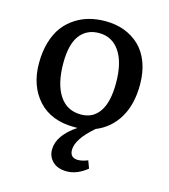

<svg xmlns="http://www.w3.org/2000/svg" viewBox="-112 -612 824 934"><g transform="rotate(15 300.0 -145.5)"><path d="M393.1 -3.9Q308.1 69.3 308.1 124Q308.1 164.1 349.1 164.1Q369.1 164.1 397.9 152.8L412.1 190.9Q361.3 231.9 310.1 231.9Q264.6 231.9 239.3 207.8Q213.9 183.6 213.9 147.9Q213.9 76.2 306.2 14.2H291Q172.9 14.2 108.4 -57.1Q43.9 -128.4 43.9 -242.2Q43.9 -300.8 58.1 -348.4Q72.3 -396 96.4 -428Q120.6 -460 154.1 -481.7Q187.5 -503.4 225.1 -513.2Q262.7 -522.9 305.2 -522.9Q356.9 -522.9 400.4 -506.6Q443.8 -490.2 476.6 -459Q509.3 -427.7 527.6 -378.9Q545.9 -330.1 545.9 -268.1Q545.9 -167.5 505.4 -100.1Q464.8 -32.7 393.1 -3.9ZM158.2 -272.9Q158.2 -169.4 196 -111.3Q233.9 -53.2 305.2 -53.2Q366.2 -53.2 398.7 -101.8Q431.2 -150.4 431.2 -244.1Q431.2 -347.7 393.3 -403.3Q355.5 -459 289.1 -459Q227.5 -459 192.9 -413.6Q158.2 -368.2 158.2 -272.9Z"/></g></svg>

Font: Literata Book Medium
Style: Regular
Weight: 500
Designer: Latin by Veronika Burian and Jose Scaglione. Greek by Irene Vlachou. Cyrillic by Vera Evstafieva
Foundry: TypeTogether
Version: Version 2.003;PS 002.003;hotconv 1.0.88;makeotf.lib2.5.64775